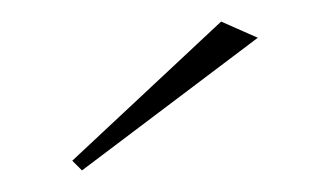

<svg xmlns="http://www.w3.org/2000/svg" viewBox="-20 -743 305 178"><path d="M56 -585 47 -594 185 -723 219 -708Z"/></svg>

Font: Kalnia Thin ExtraLight
Style: Regular
Weight: 250
Version: Version 1.105